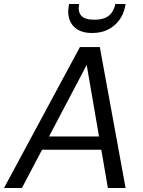

<svg xmlns="http://www.w3.org/2000/svg" viewBox="-40 -934 712 954"><path d="M-20 0 357 -700H456L584 0H496L391 -610H390L69 0ZM115 -190 150 -256H498L509 -190ZM417 -770Q372 -770 344.5 -787.5Q317 -805 306 -834.5Q295 -864 301 -900L303 -914H353Q346 -877 363.5 -856.5Q381 -836 429 -836Q476 -836 501 -856.5Q526 -877 533 -914H584L581 -899Q574 -863 552.5 -834Q531 -805 497.5 -787.5Q464 -770 417 -770Z"/></svg>

Font: DM Sans 28pt
Style: Italic
Weight: 400
Italic angle: -10°
Version: Version 4.004;gftools[0.9.30]